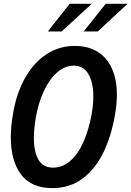

<svg xmlns="http://www.w3.org/2000/svg" viewBox="-20 -977 692 1012"><path d="M37 -253.5Q37 -312 49.5 -383Q68.5 -490.5 114.2 -570Q160 -649.5 226.8 -692.2Q293.5 -735 374 -735Q444.5 -735 494.2 -704.2Q544 -673.5 570 -615.5Q596 -557.5 596 -476.5Q596 -426.5 585.5 -368.5Q565.5 -255.5 523 -169.5Q480.5 -83.5 413.5 -34.5Q346.5 14.5 256 14.5Q145 14.5 91 -57.2Q37 -129 37 -253.5ZM463.5 -377Q472 -427 472 -468Q472 -542.5 446 -586.8Q420 -631 370 -631Q323 -631 282.5 -596.5Q242 -562 212.8 -500.5Q183.5 -439 169 -359.5Q158.5 -296.5 158.5 -250Q158.5 -177 182.8 -135.2Q207 -93.5 259.5 -93.5Q311.5 -93.5 352.5 -130.8Q393.5 -168 421.2 -232Q449 -296 463.5 -377ZM537 -957H652.5L495 -811H421ZM347 -957H463.5L305 -811H232Z"/></svg>

Font: JuliaMono SemiBoldItalic
Style: Regular
Weight: 600
Italic angle: -9°
Monospace: yes
Designer: cormullion
Foundry: corm
Version: Version 0.049; ttfautohint (v1.8.4)